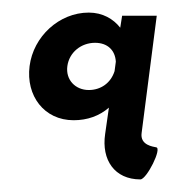

<svg xmlns="http://www.w3.org/2000/svg" viewBox="-20 -187 291 305"><path d="M87 -82C90 -104 109 -119 131 -119C151 -119 163 -107 164 -89L162 -74C156 -55 140 -44 121 -44C100 -44 84 -60 87 -82ZM171 -143C160 -157 143 -167 121 -167C74 -167 33 -129 27 -82C21 -35 50 4 97 4C119 4 138 -3 153 -16L147 26C141 67 162 98 203 98C213 98 238 48 228 47C224 46 202 44 205 24L229 -162H174Z"/></svg>

Font: Hussar Tani
Style: DwaKurs
Weight: 700
Foundry: Cannot Into Space Fonts
Version: Version 0.92